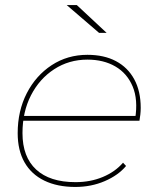

<svg xmlns="http://www.w3.org/2000/svg" viewBox="-20 -737 629 760"><path d="M278 3Q207 3 155.5 -22Q104 -47 77 -94.5Q50 -142 50 -210Q50 -298 86 -368Q122 -438 184.5 -479Q247 -520 326 -520Q392 -520 439 -495Q486 -470 511.5 -423Q537 -376 537 -310Q537 -297 535.5 -283.5Q534 -270 532 -259H66L70 -278H523L515 -267Q527 -343 505 -395Q483 -447 436.5 -474Q390 -501 326 -501Q253 -501 194.5 -463Q136 -425 102.5 -359.5Q69 -294 69 -210Q69 -116 123 -66Q177 -16 279 -16Q338 -16 387 -36.5Q436 -57 467 -93L479 -80Q448 -43 394.5 -20Q341 3 278 3ZM372 -607 244 -717H284L402 -607Z"/></svg>

Font: Montserrat Thin Thin
Style: Italic
Weight: 250
Italic angle: -11.3°
Version: Version 9.000